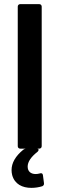

<svg xmlns="http://www.w3.org/2000/svg" viewBox="-20 -720 287 930"><path d="M193 167 188 129C187 122 184 119 178 119L173 120C166 122 159 123 153 123C130 123 114 111 114 87C114 64 130 40 162 15C165 12 167 9 167 6C167 2 164 0 157 0H170C177 0 182 -5 182 -12V-688C182 -695 177 -700 170 -700H78C71 -700 66 -695 66 -688V-12C66 -5 71 0 78 0H108C102 0 97 2 93 5C55 36 36 69 36 104C36 112 37 120 39 128C51 172 88 190 132 190C151 190 169 187 185 182C190 179 193 176 193 171Z"/></svg>

Font: Barlow SemiBold Numbers
Style: Regular
Weight: 600
Designer: Jeremy Tribby
Foundry: Tribby Type
Version: Version 1.408